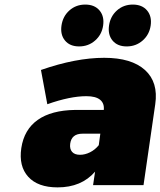

<svg xmlns="http://www.w3.org/2000/svg" viewBox="-20 -810 702 840"><path d="M73.2 -162.1Q85.4 -243.2 145 -285.4Q204.6 -327.6 309.1 -329.1H434.1Q437 -357.9 418 -373.5Q398.9 -389.2 357.9 -389.2Q286.6 -389.2 187 -354L159.2 -503.9Q312 -557.1 436 -557.1Q555.2 -557.1 614.3 -503.7Q673.3 -450.2 659.2 -354L607.9 0H387.2L396 -59.1Q336.4 9.8 231.9 9.8Q145.5 9.8 103.5 -36.6Q61.5 -83 73.2 -162.1ZM249 -698.2Q254.9 -738.8 283.7 -764.4Q312.5 -790 353 -790Q393.6 -790 415.3 -764.4Q437 -738.8 431.2 -698.2Q425.3 -658.2 396 -632.6Q366.7 -606.9 326.2 -606.9Q285.6 -606.9 264.4 -632.6Q243.2 -658.2 249 -698.2ZM287.1 -181.2Q284.2 -158.7 295.2 -145.8Q306.2 -132.8 330.1 -132.8Q352.1 -132.8 374 -143.8Q396 -154.8 412.1 -174.8L418.9 -225.1H340.8Q293 -225.1 287.1 -181.2ZM457 -698.2Q462.9 -738.8 491.7 -764.4Q520.5 -790 561 -790Q601.6 -790 623.3 -764.4Q645 -738.8 639.2 -698.2Q633.3 -658.2 604 -632.6Q574.7 -606.9 534.2 -606.9Q493.7 -606.9 472.4 -632.6Q451.2 -658.2 457 -698.2Z"/></svg>

Font: Trueno Black
Style: Italic
Weight: 900
Designer: Julieta Ulanovsky
Foundry: Julieta Ulanovsky
Version: Version 3.001b | FøM Fix